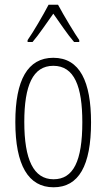

<svg xmlns="http://www.w3.org/2000/svg" viewBox="-20 -784 452 814"><path d="M226 -764H186C163 -720 121 -648 97 -614V-606H118C145 -637 180 -690 206 -726C234 -687 266 -638 294 -606H316V-614C299 -638 251 -717 226 -764ZM366 -265C366 -437 319 -539 206 -539C97 -539 45 -444 45 -267C45 -84 100 10 207 10C314 10 366 -82 366 -265ZM83 -267C83 -421 119 -505 206 -505C296 -505 329 -416 329 -266C329 -101 291 -24 207 -24C122 -24 83 -108 83 -267Z"/></svg>

Font: Noto Sans Georgian ExtraCondensed ExtraLight
Style: Regular
Weight: 200
Width: 2
Designer: Monotype Design Team, Akaki Razmadze
Foundry: Google LLC
Version: Version 2.005